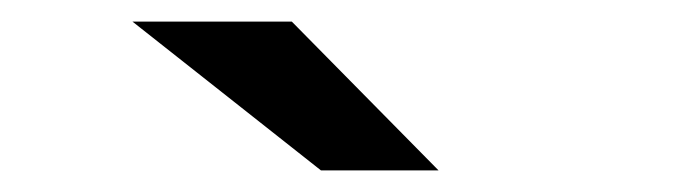

<svg xmlns="http://www.w3.org/2000/svg" viewBox="-20 -764 640 177"><path d="M102.1 -744.1H249L384.3 -606.9H275.9Z"/></svg>

Font: Montserrat SemiBold
Style: Regular
Weight: 600
Designer: Julieta Ulanovsky
Foundry: Julieta Ulanovsky
Version: Version 7.200